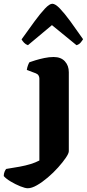

<svg xmlns="http://www.w3.org/2000/svg" viewBox="-130 -804 463 1024"><path d="M18 200Q4 200 -22 189.5Q-48 179 -73 164Q-98 149 -110 135Q-110 122 -105.5 111.5Q-101 101 -97 97Q-58 91 -25.5 85Q7 79 33 71Q59 63 80 52V-385Q80 -394 75.5 -401.5Q71 -409 61 -413L13 -431Q15 -445 19.5 -456.5Q24 -468 27 -472Q38 -476 59 -482.5Q80 -489 106 -494.5Q132 -500 156 -500Q195 -500 216 -477Q237 -454 237 -419V2Q237 14 221 37.5Q205 61 180 89Q155 117 125 142.5Q95 168 67 184Q39 200 18 200ZM19 -563Q7 -567 -1.5 -576Q-10 -585 -15 -594Q22 -646 53.5 -689Q85 -732 109.5 -758Q134 -784 149 -784Q165 -784 189.5 -758.5Q214 -733 245.5 -690Q277 -647 313 -595Q309 -588 300.5 -577.5Q292 -567 278 -563L147 -670Z"/></svg>

Font: Texturina Medium 12pt ExtraBold
Style: Regular
Weight: 800
Version: Version 1.002